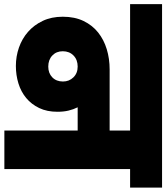

<svg xmlns="http://www.w3.org/2000/svg" viewBox="26 -820 780 901"><g transform="rotate(90 416.5 -370.0)"><path d="M279 -206Q310 -206 329.5 -225Q349 -244 349 -275Q349 -304 329.5 -324Q310 -344 279 -344Q247 -344 227 -324.5Q207 -305 207 -274Q207 -244 227 -225Q247 -206 279 -206ZM-14 -740H847V-590H760V0H579V-344H470Q480 -324 485.5 -301Q491 -278 491 -249Q491 -200 473.5 -163.5Q456 -127 426.5 -102.5Q397 -78 358 -66Q319 -54 276 -54Q231 -54 189.5 -68.5Q148 -83 116 -111Q84 -139 64.5 -180Q45 -221 45 -274Q45 -330 65 -371.5Q85 -413 119 -440Q153 -467 197.5 -480.5Q242 -494 292 -494H579V-590H-14Z"/></g></svg>

Font: SVN-Poppins ExtraBold
Style: Regular
Weight: 800
Designer: Ninad Kale (Devanagari), Jonny Pinhorn (Latin)
Foundry: Indian Type Foundry
Version: Version 3.002 2017; ttfautohint (v1.8.3)